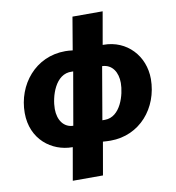

<svg xmlns="http://www.w3.org/2000/svg" viewBox="-97 -806 998 1090"><g transform="rotate(-10 402.0 -261.0)"><path d="M234 198H408L441 9C456 10 470 11 485 11C654 11 770 -127 771 -294C771 -428 674 -532 540 -532H535L568 -720H394L362 -531C348 -533 330 -534 319 -534C147 -534 32 -391 32 -228C32 -75 147 10 265 10H267ZM204 -221C204 -290 240 -419 337 -413H344L291 -109C238 -110 204 -155 204 -221ZM459 -111 511 -414C570 -412 599 -362 599 -302C599 -235 564 -111 474 -111Z"/></g></svg>

Font: Fixel Display 20240404 ExBold
Style: Italic
Weight: 800
Italic angle: -10°
Designer: AlfaBravo + MacPaw
Foundry: Kyrylo Tkachov, Marchela Mozhyna, Serhii Makarenko, Maria Weinstein, Zakhar Kryvoshyya
Version: Version 1.211;Glyphs 3.2 (3225)